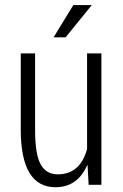

<svg xmlns="http://www.w3.org/2000/svg" viewBox="-20 -743 493 772"><path d="M63.5 -221.7V-528.3H121.1V-220.7Q121.1 -122.1 143.6 -82Q166 -42 211.9 -42Q302.2 -42 330.1 -143.6V-528.3H387.7V0H336.4L332 -78.6H330.6Q291 9.8 203.6 9.8Q63.5 9.8 63.5 -221.7ZM274.9 -722.7H349.1L243.7 -592.8H195.3Z"/></svg>

Font: RobotoCondensed-Light
Style: Light
Weight: 300
Designer: Google
Version: Version 1.200311; 2013